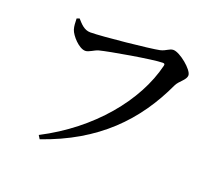

<svg xmlns="http://www.w3.org/2000/svg" viewBox="-120 -876 1240 1076"><g transform="rotate(20 500.0 -337.5)"><path d="M271 -634C234 -634 211 -661 188 -687L172 -681C173 -654 173 -637 179 -617C189 -585 241 -527 279 -527C300 -527 325 -548 349 -555C406 -570 654 -613 711 -613C720 -613 725 -610 722 -599C667 -373 475 -139 196 5L209 26C521 -82 702 -270 816 -516C831 -548 870 -567 870 -596C870 -628 782 -701 743 -701C719 -701 707 -682 672 -674C621 -663 341 -634 271 -634Z"/></g></svg>

Font: Noto Serif CJK HK SemiBold
Style: Regular
Weight: 600
Designer: Ryoko NISHIZUKA 西塚涼子 (kana & ideographs); Frank Grießhammer (Latin, Greek & Cyrillic); Wenlong ZHANG 张文龙 (bopomofo); San
Foundry: Adobe
Version: Version 2.001;hotconv 1.1.0;makeotfexe 2.6.0